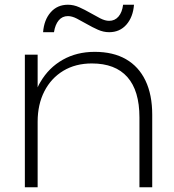

<svg xmlns="http://www.w3.org/2000/svg" viewBox="-20 -791 735 811"><path d="M85 -560H139V-422Q144 -434 151 -445Q186 -505 245 -538.5Q304 -572 380 -572Q458 -572 512 -541Q566 -510 594.5 -450.5Q623 -391 623 -306V0H569V-295Q569 -408 518 -465.5Q467 -523 368 -523Q299 -523 247.5 -492Q196 -461 167.5 -405.5Q139 -350 139 -277V0H85ZM162 -655Q166 -707 194 -739Q222 -771 267 -771Q291 -771 314.5 -760.5Q338 -750 360.5 -737Q383 -724 403.5 -713.5Q424 -703 441 -703Q465 -703 480.5 -721Q496 -739 500 -771H546Q542 -719 514 -687Q486 -655 441 -655Q417 -655 393.5 -665.5Q370 -676 347.5 -689Q325 -702 304.5 -712.5Q284 -723 267 -723Q243 -723 228 -705Q213 -687 208 -655Z"/></svg>

Font: Bounded
Style: Regular
Weight: 200
Designer: Vlad Churkin
Version: Version 1.0